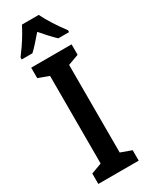

<svg xmlns="http://www.w3.org/2000/svg" viewBox="-241 -979 792 1021"><g transform="rotate(-30 155.0 -468.5)"><path d="M279 0H31V-64L96 -88V-626L31 -650V-714H279V-650L213 -626V-88L279 -64ZM206 -937Q222 -904 247.5 -864Q273 -824 300 -789V-777H234Q216 -794 196 -815.5Q176 -837 154 -863Q132 -837 111.5 -814.5Q91 -792 75 -777H9V-789Q25 -810 43.5 -837Q62 -864 77.5 -890.5Q93 -917 103 -937Z"/></g></svg>

Font: Noto Sans Lao UI ExtCond SemBd
Style: Regular
Weight: 600
Width: 2
Designer: Monotype Design Team
Foundry: Monotype Imaging Inc.
Version: Version 2.000; ttfautohint (v1.8.4.7-5d5b)